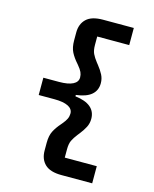

<svg xmlns="http://www.w3.org/2000/svg" viewBox="-130 -847 861 1072"><g transform="rotate(15 300.0 -311.0)"><path d="M330 138Q265 138 234.5 109Q204 80 204 30V-15Q204 -56 217.5 -82.5Q231 -109 255 -136L260 -142Q277 -162 283.5 -176.5Q290 -191 290 -207Q290 -233 262.5 -247Q235 -261 182 -261H92V-361H182Q235 -361 262.5 -375Q290 -389 290 -415Q290 -431 283.5 -445.5Q277 -460 260 -480L255 -486Q231 -513 217.5 -539.5Q204 -566 204 -607V-652Q204 -702 234.5 -731Q265 -760 330 -760H508V-661H323V-613Q323 -581 332 -562Q341 -543 359 -520Q362 -517 363 -515L367 -510Q387 -485 398.5 -462.5Q410 -440 410 -414Q410 -372 380.5 -347Q351 -322 292 -315V-307Q351 -300 380.5 -275Q410 -250 410 -208Q410 -182 398.5 -159.5Q387 -137 367 -112L363 -107Q362 -105 359 -102Q341 -79 332 -60Q323 -41 323 -9V39H508V138Z"/></g></svg>

Font: iA Writer Quattro V
Style: Regular
Weight: 400
Designer: Mike Abbink, Paul van der Laan, Pieter van Rosmalen, Oliver Reichenstein
Foundry: Information Architects Inc.
Version: Version 2.000